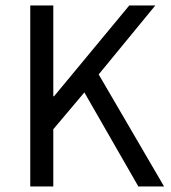

<svg xmlns="http://www.w3.org/2000/svg" viewBox="-20 -676 619 696"><path d="M89.7 0V-656.3H173.2V-327.1H176L448.7 -656.3H543.1L337.7 -406.2L574.8 0H481.6L285.8 -341L173.2 -207.5V0Z"/></svg>

Font: Source Sans 3 Variable
Style: Regular
Weight: 200
Designer: Paul D. Hunt
Foundry: Adobe Systems Incorporated
Version: Version 3.026